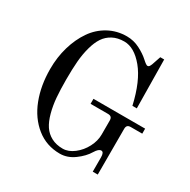

<svg xmlns="http://www.w3.org/2000/svg" viewBox="-166 -887 1052 1062"><g transform="rotate(30 360.0 -356.0)"><path d="M70 -362Q70 -437 89.5 -503.5Q109 -570 144 -621Q179 -672 232 -701Q285 -730 348 -730Q392 -730 431 -710Q470 -690 495 -667Q519 -645 527 -645Q534 -645 538 -650.5Q542 -656 546 -666L565 -722H590L594 -412H566Q534 -553 474 -625.5Q414 -698 350 -698Q308 -698 277 -681.5Q246 -665 227 -636.5Q208 -608 196 -564Q184 -520 180 -471Q176 -422 176 -356Q176 -291 180 -242Q184 -193 196 -148.5Q208 -104 227 -75.5Q246 -47 277 -30.5Q308 -14 350 -14Q386 -14 421 -41Q456 -68 477 -108.5Q498 -149 498 -189V-279Q498 -293 491.5 -299.5Q485 -306 471 -306H360V-338H690V-306H617Q603 -306 596.5 -299.5Q590 -293 590 -279V13H558V-78Q558 -112 541 -112Q524 -112 506 -82Q484 -45 441 -13.5Q398 18 350 18Q264 18 200 -33.5Q136 -85 103 -170.5Q70 -256 70 -362Z"/></g></svg>

Font: Old Standard TT
Style: Regular
Weight: 400
Designer: Alexey Kryukov <alexios@thessalonica.org.ru>
Version: Version 2.2